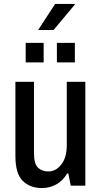

<svg xmlns="http://www.w3.org/2000/svg" viewBox="-20 -940 510 972"><path d="M192 12Q132 12 95 -24.5Q58 -61 58 -150V-526H152V-165Q152 -111 172 -91.5Q192 -72 225 -72Q263 -72 290.5 -107.5Q318 -143 318 -203V-526H412V0H338L326 -62H320Q299 -26 266 -7Q233 12 192 12ZM268 -624V-723H359V-624ZM110 -624V-723H201V-624ZM173 -788 259 -920H358L359 -917L251 -788Z"/></svg>

Font: Archivo Narrow Medium
Style: Regular
Weight: 500
Designer: Hector Gatti
Foundry: Omnibus-Type
Version: Version 3.002